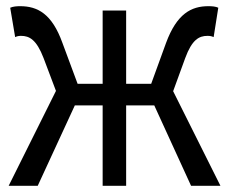

<svg xmlns="http://www.w3.org/2000/svg" viewBox="-20 -601 740 621"><path d="M540 -306 579 -413C601 -473 624 -485 651 -485C660 -485 664 -484 671 -481L686 -576C678 -580 666 -581 654 -581C599 -581 552 -557 517 -462L469 -330H388V-567H312V-330H231L182 -462C148 -557 101 -581 45 -581C34 -581 22 -580 13 -576L29 -481C36 -484 40 -485 48 -485C75 -485 98 -473 121 -413L161 -307L8 0H102L222 -260H312V0H388V-260H479L598 0H693Z"/></svg>

Font: Kawkab Mono Light
Style: Bold
Weight: 400
Monospace: yes
Designer: Abdullah Arif
Foundry: Abdullah Arif
Version: Version 1.000;PS 000.500;hotconv 1.0.88;makeotf.lib2.5.64775